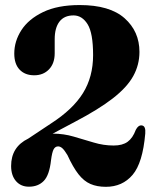

<svg xmlns="http://www.w3.org/2000/svg" viewBox="-20 -730 622 760"><path d="M24 -73Q24 -148.5 92 -181.5L181.5 -241Q268.5 -297 308.5 -361.5Q348.5 -426 348.5 -512Q348.5 -599 326.8 -634Q305 -669 271 -669Q234 -669 215.2 -644.2Q196.5 -619.5 196.5 -574.5V-519Q196.5 -479 174 -455.5Q151.5 -432 115.5 -432Q79 -432 57.8 -454.2Q36.5 -476.5 36.5 -518Q36.5 -567 64.8 -610.8Q93 -654.5 150.5 -682.2Q208 -710 295.5 -710Q414.5 -710 473.2 -657.8Q532 -605.5 532 -524.5Q532 -473.5 507.5 -429Q483 -384.5 426.8 -340.8Q370.5 -297 276 -247.5L188.5 -201H189.5Q232 -201 272 -189.2Q312 -177.5 351 -165.8Q390 -154 430 -154Q465 -154 485.2 -168.8Q505.5 -183.5 517.5 -216Q527.5 -235.5 541.5 -233.5Q557.5 -231.5 555 -201.5Q545 -85 504.8 -37.8Q464.5 9.5 399 9.5Q364 9.5 338 -1.8Q312 -13 290.5 -40.5Q269 -68 247 -116Q235 -136 226.8 -143.2Q218.5 -150.5 210 -150.5Q198.5 -150.5 192.2 -138.8Q186 -127 182 -96Q175.5 -36.5 153.2 -13.8Q131 9 94.5 9Q62.5 9 43.2 -13.2Q24 -35.5 24 -73Z"/></svg>

Font: Fraunces 144pt Soft
Style: Bold
Weight: 700
Version: Version 1.000;[0bf87f6ff]